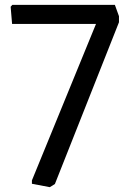

<svg xmlns="http://www.w3.org/2000/svg" viewBox="-20 -760 531 794"><path d="M186 14 112 0V-14L377 -661H30L24 -732L31 -740H455L472 -693V-668L207 1Z"/></svg>

Font: Encode Sans
Style: Regular
Weight: 400
Designer: Pablo Impallari, Andres Torresi
Foundry: Pablo Impallari, Andres Torresi
Version: Version 1.000; ttfautohint (v1.00) -l 8 -r 50 -G 200 -x 14 -